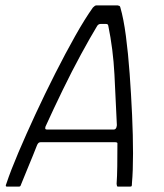

<svg xmlns="http://www.w3.org/2000/svg" viewBox="-20 -693 610 713"><path d="M6 0Q2 0 1.5 -2.5Q1 -5 4 -12Q20 -60 48.5 -127Q77 -194 112 -269.5Q147 -345 185 -420Q223 -495 259 -559Q295 -623 325 -665Q329 -669 332 -671Q335 -673 338 -673H417Q421 -672 423.5 -671Q426 -670 427 -665Q439 -624 447.5 -559.5Q456 -495 461.5 -419Q467 -343 470.5 -266Q474 -189 474 -123Q474 -57 470 -13Q470 -5 469 -2.5Q468 0 463 0H419Q415 0 414.5 -2Q414 -4 413 -10Q415 -38 415.5 -76Q416 -114 416 -156Q417 -162 414.5 -163.5Q412 -165 406 -165H132Q127 -165 124 -163Q121 -161 118 -155Q102 -114 86 -76Q70 -38 59 -10Q57 -4 55.5 -2Q54 0 50 0ZM155 -212H403Q407 -212 410 -215.5Q413 -219 414 -228Q410 -322 405 -416.5Q400 -511 382 -598Q381 -604 374 -604H353Q346 -604 341 -597Q315 -554 281 -491.5Q247 -429 213 -359Q179 -289 149 -223Q148 -220 148 -216Q148 -212 155 -212Z"/></svg>

Font: Glory Thin Light
Style: Italic
Weight: 300
Italic angle: -12°
Version: Version 1.011